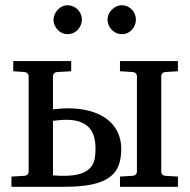

<svg xmlns="http://www.w3.org/2000/svg" viewBox="-20 -716 727 736"><path d="M444.8 -145Q444.8 -106.9 433.8 -79.6Q422.9 -52.2 397.2 -34.7Q371.6 -17.1 330.1 -8.5Q288.6 0 228 0H23.9V-39.1L73.2 -42Q82 -43 85.9 -47.6Q89.8 -52.2 89.8 -57.1V-424.8Q89.8 -429.7 85.7 -434.3Q81.5 -439 73.2 -439.9L30.8 -442.9V-481.9H252.9V-442.9L200.2 -439.9Q190.9 -439 187 -434.3Q183.1 -429.7 183.1 -424.8V-296.9Q192.9 -297.9 203.1 -298.8Q211.9 -299.8 222.2 -300.3Q232.4 -300.8 241.2 -300.8Q285.6 -300.8 323 -290.8Q360.4 -280.8 387.5 -261.2Q414.6 -241.7 429.7 -212.4Q444.8 -183.1 444.8 -145ZM439.9 0V-39.1L487.8 -42Q497.1 -43 501 -47.6Q504.9 -52.2 504.9 -57.1V-424.8Q504.9 -429.7 501 -434.3Q497.1 -439 487.8 -439.9L439.9 -442.9V-481.9H662.1V-442.9L613.8 -439.9Q605.5 -439 601.8 -434.3Q598.1 -429.7 598.1 -424.8V-57.1Q598.1 -52.2 601.8 -47.6Q605.5 -43 613.8 -42L662.1 -39.1V0ZM346.2 -145Q346.2 -169.9 340.8 -190.4Q335.4 -210.9 322.5 -225.6Q309.6 -240.2 288.1 -248.5Q266.6 -256.8 233.9 -256.8Q227.1 -256.8 218.8 -256.3Q210.4 -255.9 202.1 -254.9Q192.9 -253.9 183.1 -252.9V-43.9L195.8 -43Q201.2 -42.5 208.3 -42.2Q215.3 -42 223.1 -42Q265.6 -42 290 -50.5Q314.5 -59.1 326.9 -73.5Q339.4 -87.9 342.8 -106.4Q346.2 -125 346.2 -145ZM293.9 -641.1Q293.9 -629.9 289.6 -619.6Q285.2 -609.4 277.8 -601.6Q270.5 -593.8 260.5 -589.4Q250.5 -585 239.3 -585Q228 -585 218.3 -589.4Q208.5 -593.8 201.2 -601.6Q193.8 -609.4 189.5 -619.1Q185.1 -628.9 185.1 -640.1Q185.1 -650.9 189.5 -660.9Q193.8 -670.9 201.2 -678.7Q208.5 -686.5 218.3 -691.2Q228 -695.8 239.3 -695.8Q250.5 -695.8 260.5 -691.4Q270.5 -687 277.8 -679.7Q285.2 -672.4 289.6 -662.4Q293.9 -652.3 293.9 -641.1ZM501 -641.1Q501 -629.9 496.8 -619.6Q492.7 -609.4 485.4 -601.6Q478 -593.8 468.3 -589.4Q458.5 -585 447.3 -585Q436 -585 426 -589.4Q416 -593.8 408.4 -601.6Q400.9 -609.4 396.5 -619.6Q392.1 -629.9 392.1 -641.1Q392.1 -651.4 396.5 -661.4Q400.9 -671.4 408.7 -679Q416.5 -686.5 426.3 -691.2Q436 -695.8 447.3 -695.8Q458.5 -695.8 468.3 -691.4Q478 -687 485.4 -679.4Q492.7 -671.9 496.8 -661.9Q501 -651.9 501 -641.1Z"/></svg>

Font: Charis SIL
Style: Regular
Weight: 400
Foundry: SIL International
Version: Version 4.112